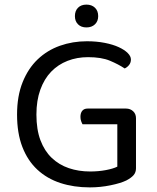

<svg xmlns="http://www.w3.org/2000/svg" viewBox="-20 -800 679 833"><path d="M570 -70Q570 -52 559.5 -40Q549 -28 528 -17Q503 -5 459 4Q415 13 370 13Q300 13 242 -6Q184 -25 142 -64Q100 -103 77 -162.5Q54 -222 54 -303Q54 -383 78 -443Q102 -503 143.5 -542.5Q185 -582 240 -601.5Q295 -621 357 -621Q399 -621 434.5 -614Q470 -607 495 -595.5Q520 -584 534 -570Q548 -556 548 -542Q548 -528 540 -518Q532 -508 521 -503Q494 -521 457 -536.5Q420 -552 362 -552Q314 -552 273 -536Q232 -520 202 -489Q172 -458 155 -411Q138 -364 138 -303Q138 -238 155.5 -191.5Q173 -145 204.5 -115Q236 -85 278.5 -70.5Q321 -56 371 -56Q407 -56 439 -62Q471 -68 489 -77V-261H338Q335 -266 332 -274.5Q329 -283 329 -293Q329 -310 337 -319.5Q345 -329 360 -329H527Q545 -329 557.5 -317.5Q570 -306 570 -287ZM406 -730Q406 -708 392 -694.5Q378 -681 355 -681Q332 -681 318.5 -694.5Q305 -708 305 -730Q305 -753 318.5 -766.5Q332 -780 355 -780Q378 -780 392 -766.5Q406 -753 406 -730Z"/></svg>

Font: Baloo Bhai 2
Style: Regular
Weight: 400
Designer: Supriya Tembe, Noopur Datye and Ek Type
Foundry: Ek Type
Version: Version 1.640;PS 1.000;hotconv 16.6.51;makeotf.lib2.5.65220;